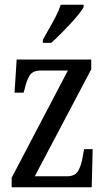

<svg xmlns="http://www.w3.org/2000/svg" viewBox="-20 -786 448 806"><path d="M29 0V-40L265 -490H152Q118 -490 105 -470Q92 -450 83 -411L79 -397H41L50 -536H363V-495L126 -46H262Q294 -46 307.5 -67.5Q321 -89 328 -132L333 -160H369L365 0ZM160 -619Q174 -645 188.5 -670Q203 -695 215.5 -719.5Q228 -744 235 -766H331V-756Q324 -743 308.5 -724Q293 -705 273.5 -684Q254 -663 233.5 -642.5Q213 -622 195 -606H160Z"/></svg>

Font: Noto Serif ExtraCondensed
Style: Regular
Weight: 400
Width: 2
Designer: Monotype Design Team
Foundry: Monotype Imaging Inc.
Version: Version 2.013